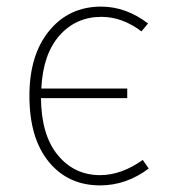

<svg xmlns="http://www.w3.org/2000/svg" viewBox="-20 -551 514 581"><path d="M412 -67 430 -41Q362 10 283 10Q186 10 127.5 -61.5Q69 -133 69 -261Q69 -385 129 -458Q189 -531 286 -531Q361 -531 428 -480L408 -456Q350 -500 287 -500Q210 -500 160 -443.5Q110 -387 105 -283H365V-254H104Q105 -142 155 -81.5Q205 -21 283 -21Q347 -21 412 -67Z"/></svg>

Font: FiraSans
Style: Regular
Weight: 200
Designer: Carrois Corporate & Edenspiekermann AG
Foundry: Carrois Corporate GbR & Edenspiekermann AG
Version: Version 3.106;PS 003.106;hotconv 1.0.70;makeotf.lib2.5.58329